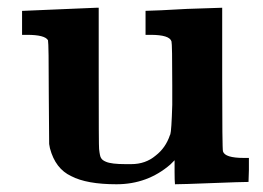

<svg xmlns="http://www.w3.org/2000/svg" viewBox="-20 -470 679 496"><path d="M40 -442 134 -446 229 -450H235V-273Q235 -90 236 -85Q238 -66 241 -62Q244 -56 254 -52Q268 -46 304 -46H319Q356 -46 382 -68Q408 -88 419 -121L420 -123Q423 -132 425 -199V-207V-249Q425 -357 423 -363Q418 -380 369 -380H356V-442Q362 -442 397 -443.5Q432 -445 463 -447Q545 -450 554 -450V-267Q554 -85 556 -79Q561 -62 610 -62H623V-31L622 0Q604 0 527 3Q451 6 432 6Q431 -4 431 -25V-56L420 -45Q361 6 281 6Q204 6 164 -15Q123 -34 109 -87L107 -98L106 -230Q106 -356 104 -366Q96 -380 50 -380H37V-442Z"/></svg>

Font: KaTeX_Main
Style: Bold
Weight: 700
Version: Version